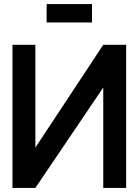

<svg xmlns="http://www.w3.org/2000/svg" viewBox="-20 -919 678 939"><path d="M430 -899H208V-809H430ZM41 -700V0H153L485 -491V0H597V-700H485L153 -197V-700Z"/></svg>

Font: Advent Pro Expanded
Style: Bold
Weight: 700
Width: 7
Designer: VivaRado, Andreas Kalpakidis
Foundry: VivaRado, Andreas Kalpakidis
Version: Version 3.000